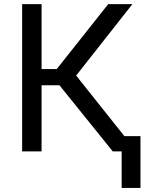

<svg xmlns="http://www.w3.org/2000/svg" viewBox="-20 -731 740 927"><path d="M267.1 -319.3H180.7V0H86.9V-710.9H180.7V-397.5H253.9L502.4 -710.9H619.1L347.7 -366.2L639.2 0H524.4ZM658.2 176.3H567.4V-73.7H658.2Z"/></svg>

Font: APIMedia Roboto
Style: Regular
Weight: 400
Designer: Google
Version: Version 2.137; 2017